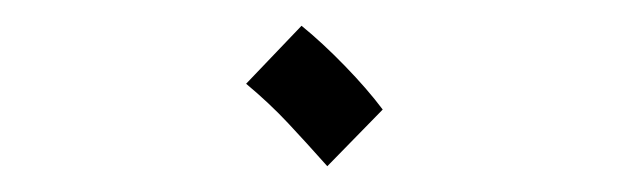

<svg xmlns="http://www.w3.org/2000/svg" viewBox="-20 -361 488 149"><path d="M234 -232Q218 -250 203.5 -265.5Q189 -281 171 -296L214 -341Q230 -328 247.5 -310Q265 -292 277 -276Z"/></svg>

Font: Noto Sans Arabic Cond ExtLt
Style: Regular
Weight: 200
Width: 3
Designer: Monotype Design Team, Nadine Chahine, Nizar Qandah and Khaled Hosny
Foundry: Monotype Imaging Inc.
Version: Version 2.012; ttfautohint (v1.8.4.7-5d5b)